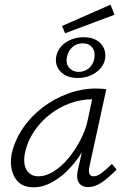

<svg xmlns="http://www.w3.org/2000/svg" viewBox="-20 -794 543 820"><path d="M123 6Q67 6 43 -36.5Q19 -79 30 -138Q43 -195 77.5 -246Q112 -297 162 -335Q212 -373 271 -394.5Q330 -416 390 -416Q404 -416 415 -415Q426 -414 434 -413L362 -83Q353 -41 380 -41Q396 -41 415.5 -56Q435 -71 458 -94L478 -70Q443 -34 414 -14.5Q385 5 357 5Q339 5 327 -3Q315 -11 311 -27.5Q307 -44 313 -70L352 -243L386 -277Q373 -222 346 -171.5Q319 -121 283 -81Q247 -41 205.5 -17.5Q164 6 123 6ZM143 -41Q176 -41 209.5 -62Q243 -83 272 -118Q301 -153 323 -195Q345 -237 354 -278L378 -391L406 -368Q400 -369 391 -369.5Q382 -370 374 -370Q326 -370 279 -353Q232 -336 192 -304.5Q152 -273 124 -230.5Q96 -188 86 -138Q78 -91 95 -66Q112 -41 143 -41ZM312 -461Q263 -461 237.5 -489.5Q212 -518 221 -557Q226 -579 242 -596.5Q258 -614 282.5 -624.5Q307 -635 336 -635Q386 -635 411 -607Q436 -579 428 -539Q423 -516 406 -498.5Q389 -481 365 -471Q341 -461 312 -461ZM316 -487Q341 -487 359.5 -502.5Q378 -518 383 -545Q388 -573 374 -591Q360 -609 333 -609Q307 -609 289 -592.5Q271 -576 266 -551Q260 -522 275.5 -504.5Q291 -487 316 -487ZM258 -652 245 -683 452 -774 469 -731Z"/></svg>

Font: Ysabeau Infant Light
Style: Italic
Weight: 300
Italic angle: -12°
Designer: Christian Thalmann (Catharsis Fonts)
Version: Version 2.001;gftools[0.9.30]; featfreeze: ss01,ss02,lnum